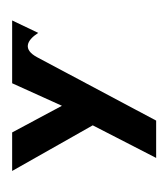

<svg xmlns="http://www.w3.org/2000/svg" viewBox="0 -202 283 324"><g transform="rotate(-90 142.0 -40.5)"><path d="M207 -120C220 -144 235 -138 248 -118L269 -162H163L125 -78L80 -162H15L92 -26L37 81H100Z"/></g></svg>

Font: Hussar Tani
Style: Dwa
Weight: 700
Foundry: Cannot Into Space Fonts
Version: Version 0.92